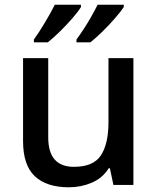

<svg xmlns="http://www.w3.org/2000/svg" viewBox="-20 -786 670 816"><path d="M547 -539V0H462L447 -71H442Q416 -29 370 -9.5Q324 10 273 10Q178 10 128 -37Q78 -84 78 -186V-539H185V-202Q185 -77 294 -77Q377 -77 409 -126Q441 -175 441 -266V-539ZM506 -756Q495 -739 470 -710Q445 -681 416 -652.5Q387 -624 364 -606H305V-618Q319 -637 336 -663Q353 -689 368.5 -716.5Q384 -744 395 -766H506ZM324 -756Q314 -739 289 -710Q264 -681 235 -652.5Q206 -624 183 -606H124V-618Q145 -647 170.5 -689.5Q196 -732 213 -766H324Z"/></svg>

Font: Noto Sans Gurmukhi Medium
Style: Regular
Weight: 500
Designer: Jelle Bosma - Monotype Design Team
Foundry: Monotype Imaging Inc.
Version: Version 2.004; ttfautohint (v1.8.4.7-5d5b)